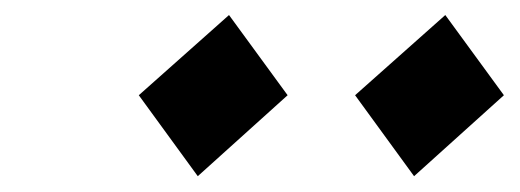

<svg xmlns="http://www.w3.org/2000/svg" viewBox="-20 -842 674 249"><path d="M236.5 -613.5 353 -718.5 277 -822.5 160 -718.5ZM440.5 -718.5 517 -613.5 633.5 -718.5 557.5 -822.5Z"/></svg>

Font: Monaspace Krypton ExtraBold
Style: Italic
Weight: 800
Italic angle: -11°
Designer: Riley Cran & the Lettermatic Team
Foundry: Lettermatic
Version: Version 1.101 (Monaspace Krypton)